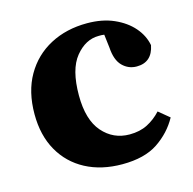

<svg xmlns="http://www.w3.org/2000/svg" viewBox="-83 -593 695 692"><g transform="rotate(-15 264.0 -247.0)"><path d="M292 15Q214 15 155.5 -16Q97 -47 64.5 -104.5Q32 -162 32 -241Q32 -325 66.5 -385Q101 -445 161.5 -477Q222 -509 299 -509Q356 -509 399 -490Q442 -471 468.5 -440.5Q495 -410 502 -373Q490 -312 433 -312Q402 -312 380 -334Q358 -356 355 -403L349 -453Q344 -454 338.5 -454Q333 -454 328 -454Q279 -454 241.5 -408Q204 -362 204 -265Q204 -174 244 -128Q284 -82 345 -82Q383 -82 411.5 -96.5Q440 -111 463 -136L503 -103Q475 -52 425 -18.5Q375 15 292 15Z"/></g></svg>

Font: Source Serif 4 SmText
Style: Bold
Weight: 700
Designer: Frank Grießhammer
Foundry: Adobe
Version: Version 4.005;hotconv 1.1.0;makeotfexe 2.6.0